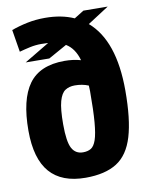

<svg xmlns="http://www.w3.org/2000/svg" viewBox="-85 -809 682 881"><g transform="rotate(-10 256.0 -368.5)"><path d="M173 -558 63 -559 180 -629Q166 -630 148 -630Q121 -630 95.5 -624.5Q70 -619 45 -612L28 -716Q64 -729 103 -737Q142 -745 185 -745Q262 -745 320 -719L365 -747L478 -746L379 -682Q491 -586 491 -353Q491 -219 467 -139Q443 -59 388.5 -24.5Q334 10 243 10Q132 10 76.5 -53.5Q21 -117 21 -248Q21 -393 72.5 -464Q124 -535 239 -535Q280 -535 315 -525Q299 -582 259 -606ZM183 -249Q183 -168 199.5 -137.5Q216 -107 251 -107Q273 -107 288 -116Q303 -125 312.5 -152.5Q322 -180 326.5 -234Q331 -288 331 -377Q331 -391 330 -404Q301 -416 266 -416Q240 -416 221.5 -404Q203 -392 193 -356.5Q183 -321 183 -249Z"/></g></svg>

Font: Georama SemiCondensed ExtraBold
Style: Regular
Weight: 800
Width: 4
Designer: Jean-Baptiste Levee
Foundry: Production Type
Version: Version 1.000